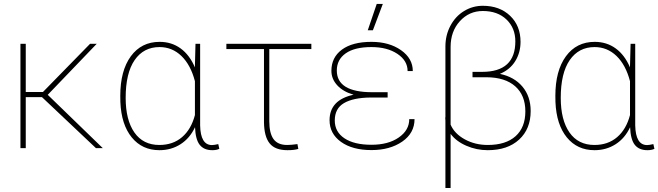

<svg xmlns="http://www.w3.org/2000/svg" viewBox="-20 -750 3333 972"><path d="M192.4 -258.3H110.4V0H83.5V-528.3H110.4V-284.2H197.3L436 -528.3H469.7L221.7 -270L500.5 0H465.8Z M993.2 -528.3V-115.2Q995.1 -15.6 1053.2 -15.6Q1064 -15.6 1085 -20.5L1090.3 3.4Q1076.7 10.3 1054.7 10.3Q1012.7 10.3 991.2 -16.6Q969.7 -43.5 967.3 -106Q940.9 -49.8 893.8 -19.8Q846.7 10.3 787.1 10.3Q699.7 10.3 647 -54.4Q594.2 -119.1 589.4 -232.9L588.9 -264.6Q588.9 -392.1 642.3 -465.1Q695.8 -538.1 788.1 -538.1Q848.6 -538.1 894.3 -504.9Q939.9 -471.7 966.8 -408.7V-417L969.7 -528.3ZM616.2 -254.4Q616.2 -142.6 660.4 -79.3Q704.6 -16.1 786.6 -16.1Q855.5 -16.1 901.6 -55.7Q947.8 -95.2 966.8 -167.5V-338.9Q945.3 -421.4 898.4 -466.6Q851.6 -511.7 787.6 -511.7Q707 -511.7 661.6 -445.8Q616.2 -379.9 616.2 -254.4Z M1556.2 -501.5H1343.3V-136.2Q1343.3 -75.7 1364.7 -45.9Q1386.2 -16.1 1433.6 -16.1Q1454.1 -16.1 1485.8 -20.5L1490.2 3.9Q1469.7 10.3 1435.1 10.3Q1373 10.3 1345.2 -23.9Q1317.4 -58.1 1316.4 -130.9V-501.5H1126V-528.3H1556.2Z M1648.4 -141.6Q1648.4 -244.1 1770 -270.5Q1717.3 -285.6 1687.5 -317.9Q1657.7 -350.1 1657.7 -391.6Q1657.7 -459.5 1710.9 -498.8Q1764.2 -538.1 1860.4 -538.1Q1950.2 -538.1 2010 -496.1Q2069.8 -454.1 2069.8 -390.1H2043.5Q2043.5 -442.9 1991.9 -477.3Q1940.4 -511.7 1860.4 -511.7Q1775.4 -511.7 1730.2 -480Q1685.1 -448.2 1685.1 -393.1Q1685.1 -283.2 1864.3 -283.2H1942.4V-256.3H1856Q1768.1 -255.4 1721.4 -228Q1674.8 -200.7 1674.8 -140.1Q1674.8 -82.5 1723.9 -49.8Q1772.9 -17.1 1860.4 -17.1Q1945.8 -17.1 1998.8 -54Q2051.8 -90.8 2051.8 -147H2078.6Q2078.6 -76.2 2016.4 -33.2Q1954.1 9.8 1860.4 9.8Q1764.2 9.8 1706.3 -31.7Q1648.4 -73.2 1648.4 -141.6ZM1887.2 -730H1918L1867.7 -596.7H1841.8Z M2424.3 -720.7Q2509.3 -720.7 2562.3 -670.2Q2615.2 -619.6 2615.2 -538.1Q2615.2 -483.9 2588.6 -440.7Q2562 -397.5 2510.7 -376Q2583.5 -360.8 2625 -311.3Q2666.5 -261.7 2666.5 -188Q2666.5 -97.2 2608.2 -43.5Q2549.8 10.3 2449.2 10.3Q2392.6 10.3 2341.1 -12Q2289.6 -34.2 2261.2 -72.3V201.7H2234.9V-138.7L2233.9 -155.3L2234.9 -155.8V-514.6Q2234.9 -572.3 2260.5 -620.1Q2286.1 -668 2329.6 -694.3Q2373 -720.7 2424.3 -720.7ZM2588.9 -540.5Q2588.9 -608.4 2543.9 -651.4Q2499 -694.3 2424.3 -694.3Q2355 -694.3 2308.1 -642.8Q2261.2 -591.3 2261.2 -512.2V-119.1Q2280.8 -73.2 2332.8 -44.7Q2384.8 -16.1 2449.2 -16.1Q2540.5 -16.1 2590.1 -60.5Q2639.6 -105 2639.6 -186Q2639.6 -267.6 2588.4 -313Q2537.1 -358.4 2443.4 -358.9H2372.1V-386.2H2420.9Q2588.9 -386.2 2588.9 -540.5Z M3195.8 -528.3V-115.2Q3197.8 -15.6 3255.9 -15.6Q3266.6 -15.6 3287.6 -20.5L3293 3.4Q3279.3 10.3 3257.3 10.3Q3215.3 10.3 3193.8 -16.6Q3172.4 -43.5 3169.9 -106Q3143.6 -49.8 3096.4 -19.8Q3049.3 10.3 2989.7 10.3Q2902.3 10.3 2849.6 -54.4Q2796.9 -119.1 2792 -232.9L2791.5 -264.6Q2791.5 -392.1 2845 -465.1Q2898.4 -538.1 2990.7 -538.1Q3051.3 -538.1 3096.9 -504.9Q3142.6 -471.7 3169.4 -408.7V-417L3172.4 -528.3ZM2818.8 -254.4Q2818.8 -142.6 2863 -79.3Q2907.2 -16.1 2989.3 -16.1Q3058.1 -16.1 3104.2 -55.7Q3150.4 -95.2 3169.4 -167.5V-338.9Q3147.9 -421.4 3101.1 -466.6Q3054.2 -511.7 2990.2 -511.7Q2909.7 -511.7 2864.3 -445.8Q2818.8 -379.9 2818.8 -254.4Z"/></svg>

Font: Roboto Thin
Style: Regular
Weight: 250
Designer: Google
Version: Version 2.134; 2016